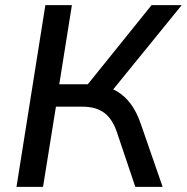

<svg xmlns="http://www.w3.org/2000/svg" viewBox="-20 -725 725 745"><path d="M44 0 156 -705H259L210 -398H329L307 -381L568 -705H685L407 -363L362 -394Q403 -389 434 -370.5Q465 -352 487.5 -321.5Q510 -291 525 -248L611 0H505L436 -205Q418 -262 385.5 -286.5Q353 -311 301 -311H197L147 0Z"/></svg>

Font: Nunito Sans 12pt SemiBold
Style: Italic
Weight: 600
Italic angle: -9°
Designer: Vernon Adams
Foundry: Vernon Adams
Version: Version 3.101;gftools[0.9.27]